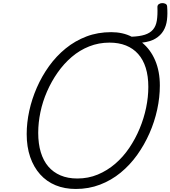

<svg xmlns="http://www.w3.org/2000/svg" viewBox="-20 -1227 1124 1266"><path d="M480 19Q406 19 346.5 -5.5Q287 -30 244.5 -77.5Q202 -125 179 -192Q156 -259 156 -343Q156 -418 173 -496Q190 -574 223 -649.5Q256 -725 303.5 -791Q351 -857 413 -907.5Q475 -958 550 -986.5Q625 -1015 713 -1015Q751 -1015 785 -1007.5Q819 -1000 848 -985Q901 -987 935 -998Q969 -1009 988.5 -1031.5Q1008 -1054 1014 -1090.5Q1020 -1127 1018 -1181Q1018 -1193 1027 -1199.5Q1036 -1206 1048.5 -1206.5Q1061 -1207 1071 -1202Q1081 -1197 1082 -1185Q1086 -1136 1081 -1095.5Q1076 -1055 1057.5 -1024Q1039 -993 1005 -972.5Q971 -952 917 -946Q973 -900 1003.5 -828Q1034 -756 1034 -663Q1034 -585 1016.5 -504.5Q999 -424 965.5 -348Q932 -272 884.5 -205.5Q837 -139 775.5 -88.5Q714 -38 639.5 -9.5Q565 19 480 19ZM490 -50Q562 -50 624.5 -76Q687 -102 739.5 -147Q792 -192 832.5 -252Q873 -312 901 -379.5Q929 -447 943.5 -517Q958 -587 958 -654Q958 -725 941 -779.5Q924 -834 891 -871Q858 -908 810.5 -927Q763 -946 702 -946Q631 -946 568 -921Q505 -896 453 -851.5Q401 -807 360 -748.5Q319 -690 290 -623.5Q261 -557 246.5 -487.5Q232 -418 232 -351Q232 -279 249 -223Q266 -167 298.5 -129Q331 -91 379 -70.5Q427 -50 490 -50Z"/></svg>

Font: Playwrite US Trad Light
Style: Regular
Weight: 300
Designer: Veronika Burian, José Scaglione
Foundry: TypeTogether
Version: Version 1.003